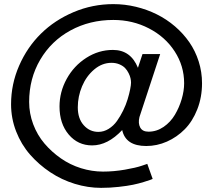

<svg xmlns="http://www.w3.org/2000/svg" viewBox="-20 -760 1055 923"><path d="M120.1 -270Q120.1 -214.8 139.6 -162.8Q159.2 -110.8 193.6 -70.3Q228 -29.8 272.5 1.2Q316.9 32.2 369.4 48.6Q421.9 64.9 475.1 64.9Q526.9 64.9 580.1 55.7Q633.3 46.4 660.6 37.1L688 27.8L713.9 100.1Q710 102.1 702.6 104.7Q695.3 107.4 670.7 115Q646 122.6 619.1 128.2Q592.3 133.8 550.5 138.4Q508.8 143.1 465.8 143.1Q402.8 143.1 339.6 123.8Q276.4 104.5 221.7 68.1Q167 31.7 124.5 -16.8Q82 -65.4 57.6 -128.2Q33.2 -190.9 33.2 -258.8Q33.2 -355.5 72 -444.3Q110.8 -533.2 176.8 -598.1Q242.7 -663.1 333.7 -701.7Q424.8 -740.2 524.9 -740.2Q580.1 -740.2 633.5 -727.3Q687 -714.4 734.1 -690.9Q781.2 -667.5 821.3 -633.1Q861.3 -598.6 890.1 -557.1Q918.9 -515.6 935.1 -464.8Q951.2 -414.1 951.2 -359.9Q951.2 -292.5 928.5 -234.6Q905.8 -176.8 868.2 -138.7Q830.6 -100.6 782.5 -79.3Q734.4 -58.1 683.1 -58.1Q584 -58.1 567.4 -134.8Q498 -61 422.9 -61Q354.5 -61 310.3 -113.3Q266.1 -165.5 266.1 -248Q266.1 -317.9 300.5 -380.6Q335 -443.4 394.5 -481.7Q454.1 -520 522.9 -520Q608.4 -520 643.1 -434.1L665 -500H750L650.4 -197.3Q643.1 -167 654.1 -147Q665 -127 693.8 -127Q732.9 -127 766.4 -149.9Q799.8 -172.9 820.8 -208.3Q841.8 -243.7 853.5 -283.7Q865.2 -323.7 865.2 -359.9Q865.2 -442.9 819.8 -512.9Q774.4 -583 696 -623.5Q617.7 -664.1 524.9 -664.1Q411.6 -664.1 319.1 -613.8Q226.6 -563.5 173.3 -472.9Q120.1 -382.3 120.1 -270ZM609.9 -362.8Q609.9 -372.6 607.4 -383.8Q605 -395 598.1 -408.7Q591.3 -422.4 581.3 -432.9Q571.3 -443.4 554.2 -450.7Q537.1 -458 516.1 -458Q470.7 -458 432.9 -426Q395 -394 374.5 -345.2Q354 -296.4 354 -244.1Q354 -189.9 382.6 -158Q411.1 -126 453.1 -126Q479 -126 502.4 -140.6Q525.9 -155.3 542.2 -178.2Q558.6 -201.2 572 -228.5Q585.4 -255.9 593.5 -282.7Q601.6 -309.6 605.7 -330.6Q609.9 -351.6 609.9 -362.8Z"/></svg>

Font: Miedinger*
Style: Book
Weight: 400
Version: Version 001.000